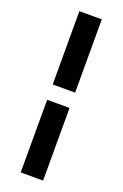

<svg xmlns="http://www.w3.org/2000/svg" viewBox="-146 -635 535 837"><g transform="rotate(20 121.0 -217.0)"><path d="M173 -591H69V-251H173ZM173 -180H69V157H173Z"/></g></svg>

Font: Mint Spirit
Style: Bold
Weight: 700
Designer: HARENDAL Hirwen
Foundry: Arkandis Digital Foundry.
Version: Version 1.004;FFEdit